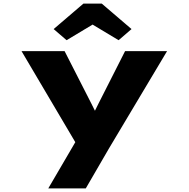

<svg xmlns="http://www.w3.org/2000/svg" viewBox="-20 -820 1051 1070"><path d="M249 230 432 -83 413 -5 100 -535H340L489 -243Q497 -228 510.5 -200Q524 -172 541 -134H477Q490 -163 505 -194.5Q520 -226 529 -243L677 -535H911L588 6L458 230ZM351 -596 279 -658 445 -800H547L713 -658L641 -596L481 -692H511Z"/></svg>

Font: Lexend Zetta Black
Style: Regular
Weight: 900
Designer: Bonnie Shaver-Troup, Thomas Jockin
Foundry: Lexend
Version: Version 1.007